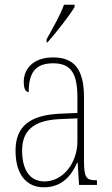

<svg xmlns="http://www.w3.org/2000/svg" viewBox="-20 -786 475 816"><path d="M178 -619V-606H182C221 -650 276 -721 297 -756V-766H252C236 -721 207 -672 178 -619ZM166 10C245 10 284 -41 308 -95H310L316 0H392V-20H388C346 -20 337 -31 337 -105V-372C337 -491 296 -542 206 -542C120 -542 81 -492 81 -439C81 -410 88 -395 102 -395C102 -479 132 -517 206 -517C284 -517 309 -471 309 -371V-306L240 -303C108 -298 46 -250 46 -146C46 -40 96 10 166 10ZM169 -15C102 -15 74 -71 74 -146C74 -227 118 -276 239 -280L309 -283V-185C309 -96 250 -15 169 -15Z"/></svg>

Font: Noto Serif Myanmar Condensed Thin
Style: Regular
Weight: 100
Width: 3
Designer: Ben Mitchell and the Monotype Design Team
Foundry: Monotype Imaging Inc.
Version: Version 2.106